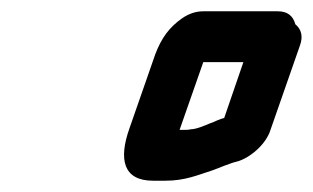

<svg xmlns="http://www.w3.org/2000/svg" viewBox="-20 -690 554 340"><path d="M251 -370H273C308 -370 330 -380 358 -389C366 -392 390 -402 400 -404C422 -410 451 -434 459 -460L511 -609C517 -625 514 -638 503 -647C499 -662 489 -670 472 -670H340C327 -670 315 -666 303 -658C280 -642 266 -623 255 -594L209 -462C190 -408 198 -370 251 -370ZM411 -580 377 -481 373 -480C359 -475 360 -474 353 -472C343 -468 328 -461 317 -461C315 -460 310 -460 304 -460H298L340 -580Z"/></svg>

Font: Electronic
Style: BlkSuIt
Weight: 900
Version: Version 1.011